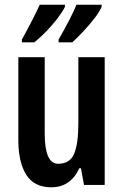

<svg xmlns="http://www.w3.org/2000/svg" viewBox="-20 -786 524 816"><path d="M425 -543V0H337L324 -71H317Q280 10 198 10Q125 10 91.5 -43.5Q58 -97 58 -189V-543H170V-219Q170 -90 227 -90Q278 -90 295.5 -133.5Q313 -177 313 -262V-543ZM412 -757Q403 -736 381 -707.5Q359 -679 333 -651.5Q307 -624 287 -606H229V-618Q253 -659 275 -702Q297 -745 305 -766H412ZM256 -757Q245 -735 224.5 -708Q204 -681 178 -654Q152 -627 126 -606H73V-618Q97 -661 118 -702.5Q139 -744 149 -766H256Z"/></svg>

Font: Noto Sans Ethiopic ExtraCondensed SemiBold
Style: Regular
Weight: 600
Width: 2
Designer: Monotype Design Team
Foundry: Monotype Imaging Inc.
Version: Version 2.102; ttfautohint (v1.8.4.7-5d5b)